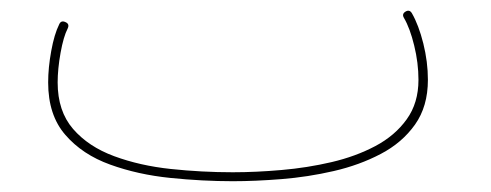

<svg xmlns="http://www.w3.org/2000/svg" viewBox="-20 -335 910 356"><path d="M69.3 -182.1Q69.3 -209.5 75 -240.5Q80.6 -271.5 89.8 -290Q93.3 -297.9 101.6 -293.9Q109.4 -290.5 105.5 -282.2Q97.7 -267.1 92.3 -237.1Q86.9 -207 86.9 -182.1Q86.9 -128.9 115.5 -95.9Q144 -63 191.7 -45.4Q239.3 -27.8 296.6 -21.7Q354 -15.6 411.6 -15.6Q454.6 -15.6 502.2 -19.8Q549.8 -23.9 594.7 -34.4Q639.6 -44.9 676 -64.2Q712.4 -83.5 734.1 -113.8Q755.9 -144 755.9 -187Q755.9 -218.3 748 -250.5Q740.2 -282.7 729 -301.8Q724.6 -309.1 731.9 -313.5Q739.3 -317.9 743.7 -310.5Q756.3 -288.6 764.9 -254.4Q773.4 -220.2 773.4 -187Q773.4 -137.7 749.5 -104Q725.6 -70.3 686 -49.6Q646.5 -28.8 598.6 -17.8Q550.8 -6.8 502 -2.9Q453.1 1 411.6 1Q355.5 1 295.7 -5.1Q235.8 -11.2 184.3 -29.8Q132.8 -48.3 101.1 -85Q69.3 -121.6 69.3 -182.1Z"/></svg>

Font: Mikhak-FD Thin
Style: Regular
Weight: 100
Designer: Amin Abedi
Version: Version 3.2